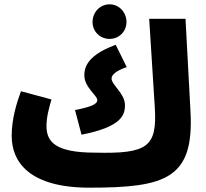

<svg xmlns="http://www.w3.org/2000/svg" viewBox="-20 -847 953 888"><path d="M487 -667C531 -667 565 -702 565 -745C565 -790 531 -827 487 -827C442 -827 408 -790 408 -745C408 -702 442 -667 487 -667ZM394 21C749 21 878 -22 861 -332L838 -760H670L696 -349C707 -168 663 -135 420 -141C231 -141 195 -194 195 -265C195 -306 207 -349 218 -387L77 -425C58 -374 34 -298 34 -219C34 -96 118 21 394 21ZM357 -224C540 -260 558 -313 558 -361C558 -414 496 -455 496 -483C496 -501 514 -518 566 -537L515 -640C415 -602 370 -559 370 -499C370 -443 430 -406 430 -384C430 -364 397 -352 327 -338Z"/></svg>

Font: Noto Sans Arabic UI XCn Bk
Style: Regular
Weight: 900
Width: 2
Designer: Monotype Design Team, Nadine Chahine and Nizar Qandah
Foundry: Monotype Imaging Inc.
Version: Version 2.010